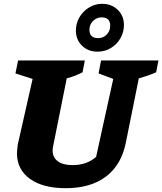

<svg xmlns="http://www.w3.org/2000/svg" viewBox="-20 -974 851 1007"><path d="M325 13Q205 13 137 -36Q69 -85 69 -170Q69 -180 70.5 -191Q72 -202 73 -215L151 -560L61 -589L75 -657H425L413 -595Q394 -585 375 -577.5Q356 -570 330 -563L258 -204Q257 -198 256.5 -193.5Q256 -189 256 -184Q256 -148 283.5 -128Q311 -108 360 -108Q435 -108 484 -151L574 -560L497 -589L510 -657H811L799 -595Q761 -578 708 -563L640 -226Q617 -110 536.5 -48.5Q456 13 325 13ZM491 -703Q442 -703 410 -734.5Q378 -766 378 -814Q378 -852 397 -884Q416 -916 447.5 -935Q479 -954 516 -954Q565 -954 597.5 -922.5Q630 -891 630 -843Q630 -805 611.5 -773Q593 -741 561.5 -722Q530 -703 491 -703ZM495 -774Q522 -774 540 -793Q558 -812 558 -839Q558 -883 513 -883Q487 -883 468 -864Q449 -845 449 -818Q449 -774 495 -774Z"/></svg>

Font: Piazzolla ExtraBold
Style: Italic
Weight: 800
Italic angle: -11.3°
Designer: Juan Pablo del Peral
Foundry: Huerta Tipografica
Version: Version 1.330